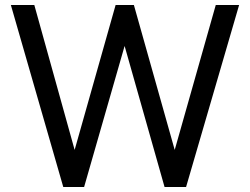

<svg xmlns="http://www.w3.org/2000/svg" viewBox="-20 -743 993 763"><path d="M930.2 -723 719.5 0H633.9L475.2 -560.3L314.3 0H231.4L23.2 -723H116.4L276.6 -147.3L439.4 -723H512.1L674.3 -147.3L837.4 -723Z"/></svg>

Font: Public Sans Thin
Style: Regular
Weight: 100
Designer: The Public Sans project authors (U.S. Web Design System). Libre Franklin designed by Pablo Impallari and Rodrigo Fuenzal
Version: Version 1.008